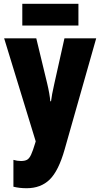

<svg xmlns="http://www.w3.org/2000/svg" viewBox="-20 -756 531 1016"><path d="M2 -553H172L230 -313Q236 -288 240.5 -262.5Q245 -237 246 -220H250Q252 -237 256 -258.5Q260 -280 267 -311L321 -553H489L322 35Q290 148 243 194Q196 240 121 240Q102 240 84.5 238Q67 236 51 232V90Q71 96 91 96Q111 96 123 89.5Q135 83 144.5 62.5Q154 42 166 2L169 -8ZM395 -736V-621H98V-736Z"/></svg>

Font: Noto Sans ExtraCondensed Black
Style: Regular
Weight: 900
Width: 2
Designer: Monotype Design Team
Foundry: Monotype Imaging Inc.
Version: Version 2.013; ttfautohint (v1.8.4.7-5d5b)